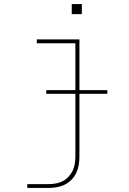

<svg xmlns="http://www.w3.org/2000/svg" viewBox="-20 -715 640 950"><path d="M115 215V196H219Q237 196 255 193Q273 190 289 182Q305 174 318 160.5Q331 147 339 130.5Q347 114 350 96Q353 78 353 60V-501H162V-520H373V60Q373 81 369.5 101.5Q366 122 357 141Q348 160 333 175Q318 190 299.5 199Q281 208 260 211.5Q239 215 219 215ZM335 -645V-695H385V-645ZM209 -251V-269H511V-251Z"/></svg>

Font: Iosevka SS04 Thin Extended
Style: Regular
Weight: 100
Width: 7
Monospace: yes
Designer: Belleve Invis
Foundry: Belleve Invis
Version: Version 19.0.0; ttfautohint (v1.8.4)